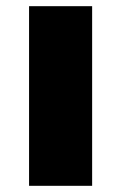

<svg xmlns="http://www.w3.org/2000/svg" viewBox="-20 -601 392 621"><path d="M74 0H278V-581H74Z"/></svg>

Font: Noto Serif Tamil SemiCondensed Black
Style: Regular
Weight: 900
Width: 4
Designer: Indian Type Foundry, Tom Grace, and the Monotype Design Team
Foundry: Monotype Imaging Inc.
Version: Version 2.004